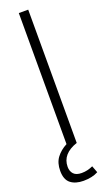

<svg xmlns="http://www.w3.org/2000/svg" viewBox="-190 -813 595 1056"><g transform="rotate(-20 107.5 -285.5)"><path d="M101 209Q54 209 26 187Q-2 165 -2 114Q-2 67 20.5 37Q43 7 81 -13V-780H136V0Q44 31 44 107Q44 133 59 149Q74 165 106 165Q124 165 140.5 161Q157 157 172 150L187 190Q152 209 101 209Z"/></g></svg>

Font: Tanohe Sans Light
Style: Regular
Weight: 300
Designer: Village Type and Design LLC & Cristiano Sobral
Foundry: Cooper Hewitt Smithsonian Design Museum
Version: Version 1.00;September 29, 2021;FontCreator 13.0.0.2655 64-b